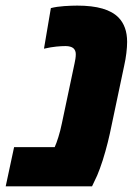

<svg xmlns="http://www.w3.org/2000/svg" viewBox="-50 -661 480 681"><path d="M-29.8 0 0 -139.2H144Q149.9 -151.9 157 -174.6Q164.1 -197.3 169.4 -223.1L214.4 -436Q216.3 -443.8 217.5 -452.4Q218.8 -460.9 218.8 -468.8Q218.8 -475.1 216.8 -480.5Q214.8 -485.8 210 -490.2Q205.6 -493.7 198.7 -495.6Q191.9 -497.6 182.6 -497.6Q168.5 -497.6 149.9 -495.8Q131.3 -494.1 106 -488.3L130.4 -632.3Q151.9 -637.7 178.2 -639.4Q204.6 -641.1 224.1 -641.1Q276.9 -641.1 313.2 -630.6Q349.6 -620.1 370.6 -598.6Q385.3 -583.5 393.1 -562Q400.9 -540.5 400.9 -512.2Q400.9 -495.1 398.2 -472.7Q395.5 -450.2 390.6 -428.7L339.8 -188Q333 -156.7 323.7 -123.8Q314.5 -90.8 304.4 -63.5Q294.4 -36.1 286.1 -20.5L276.4 0Z"/></svg>

Font: Open Sans SemiCondensed ExtraBold
Style: Italic
Weight: 800
Width: 4
Italic angle: -12°
Designer: Monotype Design Team
Foundry: Monotype Imaging Inc.
Version: Version 3.003